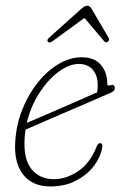

<svg xmlns="http://www.w3.org/2000/svg" viewBox="-20 -647 432 674"><path d="M338 -125.5Q332.5 -94.5 309.2 -64Q286 -33.5 247.2 -13Q208.5 7.5 157 7.5Q93.5 7.5 61 -34.5Q28.5 -76.5 33.5 -150Q37 -208.5 58 -261.8Q79 -315 112 -356.5Q145 -398 185.2 -422Q225.5 -446 267 -446Q311.5 -446 334 -419.5Q356.5 -393 356.5 -353.5Q356.5 -344 366.5 -347.5Q381.5 -352.5 383 -339.5Q385 -329 370 -322Q336 -307 291.8 -288Q247.5 -269 203 -249.8Q158.5 -230.5 122.5 -215Q86.5 -199.5 69.5 -192Q67.5 -178 66.5 -164Q61.5 -89.5 90.2 -53.8Q119 -18 169.5 -18Q212 -18 254 -45.8Q296 -73.5 319.5 -133Q324 -144.5 331.5 -144.5Q342.5 -144.5 338 -125.5ZM257 -422.5Q222.5 -422.5 185.2 -394.8Q148 -367 117.8 -320Q87.5 -273 74 -215.5Q98.5 -226 141.5 -244.5Q184.5 -263 233 -284.2Q281.5 -305.5 321 -323Q323 -333 323 -348.5Q323 -382.5 305.5 -402.5Q288 -422.5 257 -422.5ZM166 -503.5Q154 -494.5 148.5 -500Q143 -505.5 151.5 -514L266.5 -617Q278.5 -627 286 -627Q295 -627 301 -617L361.5 -514Q366 -505 357.5 -500Q351 -496 344.5 -503.5L276.5 -584Z"/></svg>

Font: Fraunces 72pt S100 Thin
Style: Italic
Weight: 100
Italic angle: -16°
Version: Version 1.000; ttfautohint (v1.8.3)